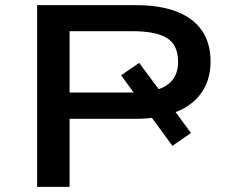

<svg xmlns="http://www.w3.org/2000/svg" viewBox="-20 -725 899 745"><path d="M124 0V-705H508Q601 -705 665.5 -680Q730 -655 763.5 -606.5Q797 -558 797 -486Q797 -412 758 -360Q719 -308 645 -284L640 -319L721 -209L649 -159L554 -289L593 -271Q576 -268 554 -266Q532 -264 508 -264H250V0ZM250 -366H492Q502 -366 511 -366Q520 -366 529 -367L521 -335L450 -433L520 -481L604 -368L582 -375Q671 -398 671 -485Q671 -550 628.5 -577Q586 -604 493 -604H250Z"/></svg>

Font: Nunito Sans 7pt Expanded SemiBold
Style: Regular
Weight: 600
Width: 7
Designer: Vernon Adams
Foundry: Vernon Adams
Version: Version 3.101;gftools[0.9.27]